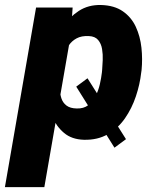

<svg xmlns="http://www.w3.org/2000/svg" viewBox="-60 -559 625 782"><path d="M296.4 -240.2 453.1 7.8 406.2 42.5 250.5 -206.1ZM228.5 -418 120.6 203.1H-40L86.9 -528.3H235.8ZM516.6 -273.4 515.1 -263.2Q509.8 -215.3 493.4 -166.5Q477.1 -117.7 449 -77.1Q420.9 -36.6 379.4 -12.5Q337.9 11.7 281.7 10.3Q232.4 8.8 201.2 -17.3Q169.9 -43.5 152.6 -83.7Q135.3 -124 128.7 -169.2Q122.1 -214.4 123 -253.4L124.5 -267.6Q131.8 -310.5 148.9 -358.4Q166 -406.2 193.8 -447.5Q221.7 -488.8 260.7 -514.4Q299.8 -540 351.6 -538.6Q405.8 -537.1 440.4 -512.9Q475.1 -488.8 493.2 -449.7Q511.2 -410.6 516.1 -364.5Q521 -318.4 516.6 -273.4ZM355 -263.7 356 -273.9Q357.4 -291.5 358.4 -314.5Q359.4 -337.4 355.7 -359.4Q352.1 -381.3 339.6 -396.2Q327.1 -411.1 301.8 -412.1Q272 -413.6 252 -402.8Q231.9 -392.1 219.5 -373Q207 -354 200.2 -330.3Q193.4 -306.6 190.4 -281.7L186 -241.7Q183.6 -220.7 183.8 -199Q184.1 -177.2 189.9 -158.9Q195.8 -140.6 210.7 -129.2Q225.6 -117.7 252.4 -117.2Q280.3 -116.2 299.1 -130.4Q317.9 -144.5 329.3 -167.5Q340.8 -190.4 346.7 -216.1Q352.5 -241.7 355 -263.7Z"/></svg>

Font: Roboto Black
Style: Italic
Weight: 900
Italic angle: -12°
Designer: Christian Robertson
Foundry: Google
Version: Version 3.0; 2020